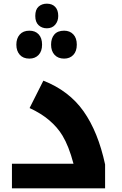

<svg xmlns="http://www.w3.org/2000/svg" viewBox="-20 -1025 664 1045"><path d="M45 -134H380Q367 -183 352 -221Q337 -259 320 -287Q293 -332 248.5 -370Q204 -408 141 -437L216 -586Q356 -531 435 -419Q514 -307 552 -130V0H45ZM235 -871Q208 -871 190 -888Q172 -905 172 -938Q172 -973 190 -989Q208 -1005 235 -1005Q264 -1005 280.5 -987.5Q297 -970 297 -938Q297 -910 280.5 -890.5Q264 -871 235 -871ZM140 -706Q106 -706 87.5 -727Q69 -748 69 -782Q69 -816 87.5 -837Q106 -858 140 -858Q172 -858 190.5 -838Q209 -818 209 -782Q209 -746 190 -726Q171 -706 140 -706ZM329 -706Q296 -706 277 -726.5Q258 -747 258 -782Q258 -817 276 -837.5Q294 -858 329 -858Q360 -858 379 -838Q398 -818 398 -782Q398 -746 379 -726Q360 -706 329 -706Z"/></svg>

Font: Noto Kufi Arabic ExtraBold
Style: Regular
Weight: 800
Designer: Monotype Design Team, David Williams, Khaled Hosny
Foundry: Google LLC
Version: Version 2.109; ttfautohint (v1.8.4.7-5d5b)